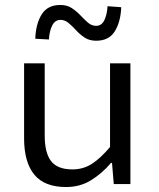

<svg xmlns="http://www.w3.org/2000/svg" viewBox="-20 -741 640 773"><path d="M246 12Q159 12 118 -38Q77 -88 77 -184V-486H160V-195Q160 -126 185.5 -92.5Q211 -59 272 -59Q314 -59 348.5 -80.5Q383 -102 423 -149V-486H505V0H438L431 -85H427Q390 -42 346 -15Q302 12 246 12ZM367 -577Q340 -577 321 -589.5Q302 -602 286.5 -619Q271 -636 256 -648.5Q241 -661 224 -661Q202 -661 190.5 -639Q179 -617 177 -582L122 -585Q124 -644 147.5 -682.5Q171 -721 223 -721Q250 -721 269 -708.5Q288 -696 304 -679Q320 -662 334.5 -649.5Q349 -637 367 -637Q389 -637 400 -659.5Q411 -682 413 -716L468 -712Q466 -654 442.5 -615.5Q419 -577 367 -577Z"/></svg>

Font: SauceCodePro NFM
Style: Regular
Weight: 400
Monospace: yes
Designer: Paul D. Hunt, Teo Tuominen
Foundry: Adobe
Version: Version 2.042;hotconv 1.1.0;makeotfexe 2.6.0;Nerd Fonts 3.3.